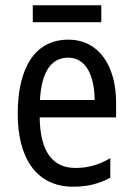

<svg xmlns="http://www.w3.org/2000/svg" viewBox="-20 -696 502 726"><path d="M363 -676H104V-612H363ZM238 -546C116 -546 47 -445 47 -265C47 -102 115 10 257 10C311 10 354 -1 397 -24V-98C353 -72 312 -61 265 -61C177 -61 132 -125 130 -252H419V-308C419 -444 356 -546 238 -546ZM238 -478C307 -478 337 -407 338 -318H131C137 -425 174 -478 238 -478Z"/></svg>

Font: Noto Sans Myanmar UI Condensed
Style: Regular
Weight: 400
Width: 3
Designer: Monotype Design Team
Foundry: Monotype Imaging Inc.
Version: Version 2.103